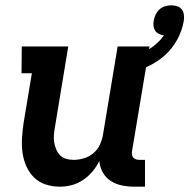

<svg xmlns="http://www.w3.org/2000/svg" viewBox="-20 -695 713 723"><path d="M206 8Q177 8 151.5 -0.5Q126 -9 107.5 -27.5Q89 -46 78.5 -70.5Q68 -95 64.5 -122Q61 -149 63 -177Q65 -205 69 -233L100 -419H61L62 -520H237L187 -217Q184 -202 183 -187.5Q182 -173 184 -159.5Q186 -146 191.5 -133Q197 -120 206 -110.5Q215 -101 228.5 -97Q242 -93 257 -93Q276 -93 296 -99Q316 -105 332 -118.5Q348 -132 356.5 -151Q365 -170 368 -189L423 -520H543L477 -125Q476 -118 477 -112Q478 -106 482 -101.5Q486 -97 492 -95Q498 -93 504 -93H526V8H487Q463 8 440 3.5Q417 -1 398 -13Q379 -25 367.5 -45Q356 -65 354 -89Q344 -68 328.5 -49.5Q313 -31 293 -17.5Q273 -4 250.5 2Q228 8 206 8ZM466 -419 449 -474Q470 -479 490.5 -486Q511 -493 530.5 -503.5Q550 -514 567.5 -529Q585 -544 597 -562Q587 -563 578 -567.5Q569 -572 564 -580Q559 -588 558 -598Q557 -608 559 -618Q561 -630 566.5 -641Q572 -652 581 -660Q590 -668 601.5 -671.5Q613 -675 625 -675Q636 -675 647 -671.5Q658 -668 664.5 -659.5Q671 -651 672.5 -639.5Q674 -628 672 -616Q666 -580 647.5 -546Q629 -512 600.5 -486.5Q572 -461 537 -445Q502 -429 466 -419Z"/></svg>

Font: Iosevka HT Extended
Style: Bold Italic
Weight: 700
Width: 7
Italic angle: -9°
Monospace: yes
Designer: Belleve Invis
Foundry: Belleve Invis
Version: Version 32.3.0; ttfautohint (v1.8.4)